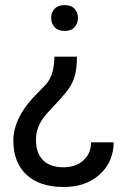

<svg xmlns="http://www.w3.org/2000/svg" viewBox="-20 -558 513 766"><path d="M287.1 -332Q286.6 -280.3 276.6 -249.3Q266.6 -218.3 243.2 -189.5Q219.7 -160.6 174.8 -113.5Q129.9 -66.4 124.5 -18.1L123.5 0Q123.5 53.2 151.9 81.3Q180.2 109.4 233.4 109.4Q282.2 109.4 312.7 81.8Q343.3 54.2 343.3 9.8H433.6Q432.6 88.4 377.7 138.2Q322.8 188 233.4 188Q137.7 188 85.4 138.9Q33.2 89.8 33.2 2.4Q33.2 -82 111.3 -167.5L164.6 -222.7Q196.8 -260.7 196.8 -332ZM291 -486.8Q291 -464.8 277.6 -449.7Q264.2 -434.6 237.8 -434.6Q211.4 -434.6 197.8 -449.7Q184.1 -464.8 184.1 -486.8Q184.1 -508.3 197.8 -522.9Q211.4 -537.6 237.8 -537.6Q264.2 -537.6 277.6 -522.9Q291 -508.3 291 -486.8Z"/></svg>

Font: RobotoInd
Style: Regular
Weight: 400
Designer: Google
Version: Version 2.001101; 2014